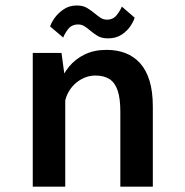

<svg xmlns="http://www.w3.org/2000/svg" viewBox="-20 -698 690 718"><path d="M102.5 0V-500H210L224 -396.5V0ZM430 0V-280.5Q430 -329 420.2 -358.8Q410.5 -388.5 389.8 -402Q369 -415.5 337 -415.5Q314 -415.5 293.8 -406.5Q273.5 -397.5 257.5 -381.8Q241.5 -366 232 -345.5Q222.5 -325 220.5 -302L191 -314Q191 -350 202.8 -385Q214.5 -420 238.2 -448.8Q262 -477.5 297 -494.5Q332 -511.5 378.5 -511.5Q418 -511.5 449.5 -499.2Q481 -487 504 -461.5Q527 -436 539.2 -396Q551.5 -356 551.5 -299.5V0ZM383.5 -554.5Q360 -554.5 344.5 -564Q329 -573.5 317 -584Q306.5 -593 296 -599.8Q285.5 -606.5 272.5 -606.5Q248 -606.5 234.5 -588.8Q221 -571 216.5 -557.5L167.5 -599Q170.5 -610.5 183 -629Q195.5 -647.5 217 -662.5Q238.5 -677.5 267 -677.5Q290.5 -677.5 306 -668Q321.5 -658.5 334 -648Q345.5 -638.5 356 -631.5Q366.5 -624.5 380.5 -624.5Q403.5 -624.5 417.2 -642.5Q431 -660.5 435.5 -673.5L483.5 -632Q480.5 -620 468.5 -601.5Q456.5 -583 435.5 -568.8Q414.5 -554.5 383.5 -554.5Z"/></svg>

Font: Trispace Thin Medium
Style: Regular
Weight: 500
Version: Version 1.210